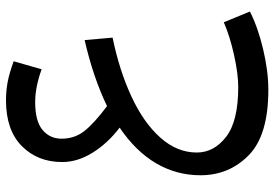

<svg xmlns="http://www.w3.org/2000/svg" viewBox="-154 -374 894 625"><g transform="rotate(-90 292.5 -61.0)"><path d="M568 306Q517 332 445.5 349Q374 366 313 366Q165 366 100 302Q35 238 35 145Q35 67 74 0.5Q113 -66 190 -118Q139 -157 108.5 -206Q78 -255 78 -305Q78 -385 130 -436.5Q182 -488 279 -488Q310 -488 339 -482.5Q368 -477 406 -463L380 -372Q322 -393 273 -393Q211 -393 182.5 -369Q154 -345 154 -307Q154 -265 178.5 -233.5Q203 -202 260 -159Q353 -204 475 -232L483 -141Q376 -119 291 -79.5Q206 -40 157.5 14.5Q109 69 109 133Q109 189 160 228.5Q211 268 322 268Q365 268 426 254.5Q487 241 533 221Z"/></g></svg>

Font: FiraGO
Style: Italic
Weight: 400
Italic angle: -8°
Designer: bBox Type GmbH
Foundry: bBox Type GmbH
Version: Version 1.001